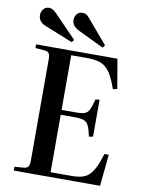

<svg xmlns="http://www.w3.org/2000/svg" viewBox="-100 -1013 815 1083"><g transform="rotate(10 307.0 -472.0)"><path d="M56 0V-22L110 -26Q129 -29 135 -39Q141 -49 141 -78V-651Q141 -676 134.5 -686Q128 -696 108 -698L56 -702V-723H522L551 -555L527 -549Q511 -594 495.5 -622.5Q480 -651 461 -667.5Q442 -684 416 -690.5Q390 -697 352 -697H262V-384H348Q379 -384 395.5 -390.5Q412 -397 421 -416.5Q430 -436 440 -475L463 -478V-266L440 -262Q432 -301 423 -321Q414 -341 397 -348.5Q380 -356 348 -356H262V-27H380Q416 -27 440.5 -33.5Q465 -40 482.5 -57Q500 -74 514.5 -104Q529 -134 543 -181H568L550 0ZM429 -770 283 -840Q261 -851 250.5 -864.5Q240 -878 240 -896Q240 -914 251.5 -929Q263 -944 284 -944Q294 -944 304.5 -939Q315 -934 327 -918L440 -785ZM252 -770 93 -834Q71 -842 60 -856.5Q49 -871 49 -890Q49 -909 61 -924Q73 -939 94 -939Q103 -939 113 -934Q123 -929 137 -915L263 -785Z"/></g></svg>

Font: Literata 60pt Medium
Style: Regular
Weight: 500
Designer: Latin by Veronika Burian and Jose Scaglione. Greek by Irene Vlachou. Cyrillic by Vera Evstafieva.
Foundry: TypeTogether
Version: Version 3.103;gftools[0.9.29]